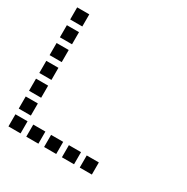

<svg xmlns="http://www.w3.org/2000/svg" viewBox="-154 -817 908 933"><g transform="rotate(30 300.0 -350.0)"><path d="M17 -684Q16 -684 16 -684Q16 -684 16 -683V-617Q16 -616 16 -616Q16 -616 17 -616H83Q84 -616 84 -616Q84 -616 84 -617V-683Q84 -684 84 -684Q84 -684 83 -684ZM17 -584Q16 -584 16 -584Q16 -584 16 -583V-517Q16 -516 16 -516Q16 -516 17 -516H83Q84 -516 84 -516Q84 -516 84 -517V-583Q84 -584 84 -584Q84 -584 83 -584ZM17 -484Q16 -484 16 -484Q16 -484 16 -483V-417Q16 -416 16 -416Q16 -416 17 -416H83Q84 -416 84 -416Q84 -416 84 -417V-483Q84 -484 84 -484Q84 -484 83 -484ZM17 -384Q16 -384 16 -384Q16 -384 16 -383V-317Q16 -316 16 -316Q16 -316 17 -316H83Q84 -316 84 -316Q84 -316 84 -317V-383Q84 -384 84 -384Q84 -384 83 -384ZM17 -284Q16 -284 16 -284Q16 -284 16 -283V-217Q16 -216 16 -216Q16 -216 17 -216H83Q84 -216 84 -216Q84 -216 84 -217V-283Q84 -284 84 -284Q84 -284 83 -284ZM17 -184Q16 -184 16 -184Q16 -184 16 -183V-117Q16 -116 16 -116Q16 -116 17 -116H83Q84 -116 84 -116Q84 -116 84 -117V-183Q84 -184 84 -184Q84 -184 83 -184ZM17 -84Q16 -84 16 -84Q16 -84 16 -83V-17Q16 -16 16 -16Q16 -16 17 -16H83Q84 -16 84 -16Q84 -16 84 -17V-83Q84 -84 84 -84Q84 -84 83 -84ZM117 -84Q116 -84 116 -84Q116 -84 116 -83V-17Q116 -16 116 -16Q116 -16 117 -16H183Q184 -16 184 -16Q184 -16 184 -17V-83Q184 -84 184 -84Q184 -84 183 -84ZM217 -84Q216 -84 216 -84Q216 -84 216 -83V-17Q216 -16 216 -16Q216 -16 217 -16H283Q284 -16 284 -16Q284 -16 284 -17V-83Q284 -84 284 -84Q284 -84 283 -84ZM317 -84Q316 -84 316 -84Q316 -84 316 -83V-17Q316 -16 316 -16Q316 -16 317 -16H383Q384 -16 384 -16Q384 -16 384 -17V-83Q384 -84 384 -84Q384 -84 383 -84ZM417 -84Q416 -84 416 -84Q416 -84 416 -83V-17Q416 -16 416 -16Q416 -16 417 -16H483Q484 -16 484 -16Q484 -16 484 -17V-83Q484 -84 484 -84Q484 -84 483 -84Z"/></g></svg>

Font: Doto SemiBold
Style: Regular
Weight: 600
Monospace: yes
Version: Version 1.000